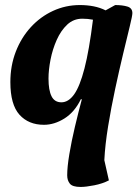

<svg xmlns="http://www.w3.org/2000/svg" viewBox="-20 -482 544 760"><path d="M299 258Q267 258 256.5 245Q246 232 246 212Q246 179 254.5 128Q263 77 276.5 20Q290 -37 304 -89H300Q275 -38 235 -13Q195 12 154 12Q93 12 57 -28Q21 -68 21 -157Q21 -222 42.5 -277.5Q64 -333 102 -374.5Q140 -416 190 -439Q240 -462 296 -462Q325 -462 350.5 -457Q376 -452 398 -441L436 -462Q465 -462 484.5 -456Q504 -450 504 -430Q504 -420 493.5 -377Q483 -334 467.5 -269.5Q452 -205 436 -130.5Q420 -56 408 17.5Q396 91 393 152L411 232Q386 245 353 251.5Q320 258 299 258ZM172 -171Q172 -125 184 -101Q196 -77 223 -77Q251 -77 273.5 -108.5Q296 -140 314.5 -211.5Q333 -283 348 -404Q328 -408 306 -408Q271 -408 246 -384.5Q221 -361 204.5 -324Q188 -287 180 -246Q172 -205 172 -171Z"/></svg>

Font: Petrona ExtraBold
Style: Italic
Weight: 800
Italic angle: -9°
Designer: Ringo R. Seeber
Foundry: Ringo R. Seeber
Version: Version 2.001; ttfautohint (v1.8.3)